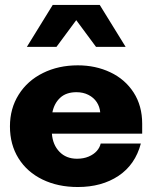

<svg xmlns="http://www.w3.org/2000/svg" viewBox="-20 -751 623 782"><path d="M20.5 -236.3Q20.5 -309.1 56.2 -365.7Q91.8 -422.4 154.8 -453.6Q217.8 -484.9 296.9 -484.9Q369.6 -484.9 429.4 -456.5Q489.3 -428.2 524.2 -374.3Q559.1 -320.3 559.1 -247.1V-206.5H191.4Q194.8 -161.1 222.2 -132.8Q249.5 -104.5 293.5 -104.5Q320.3 -104.5 341.1 -113.3Q361.8 -122.1 374.3 -136.2Q386.7 -150.4 390.1 -166.5H553.7Q530.8 -80.1 462.6 -34.7Q394.5 10.7 296.9 10.7Q215.8 10.7 153.1 -19.8Q90.3 -50.3 55.4 -106.2Q20.5 -162.1 20.5 -236.3ZM388.2 -293.5Q386.2 -316.4 374 -335Q361.8 -353.5 340.3 -364.5Q318.8 -375.5 291.5 -375.5Q249.5 -375.5 225.1 -352.8Q200.7 -330.1 193.4 -293.5ZM194.8 -731H386.2L491.7 -560.1H371.1L290.5 -668.9L210 -560.1H89.4Z"/></svg>

Font: Glacial Indifference
Style: Bold
Weight: 700
Designer: Alfredo Marco Pradil
Foundry: Alfredo Marco Pradil
Version: Version 1.312